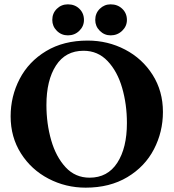

<svg xmlns="http://www.w3.org/2000/svg" viewBox="-20 -851 800 885"><path d="M29 0ZM29 -315Q29 -407 70.5 -487Q112 -567 192.5 -615.5Q273 -664 384 -664Q477 -664 556.5 -622.5Q636 -581 683.5 -506Q731 -431 731 -335Q731 -243 689.5 -163Q648 -83 567 -34.5Q486 14 375 14Q283 14 203.5 -27.5Q124 -69 76.5 -144Q29 -219 29 -315ZM565 -284Q565 -370 543 -446Q521 -522 476 -569.5Q431 -617 365 -617Q282 -617 238 -549Q194 -481 194 -367Q194 -281 216 -204.5Q238 -128 282.5 -80Q327 -32 393 -32Q476 -32 520.5 -100.5Q565 -169 565 -284ZM221 -759Q221 -790 242 -810.5Q263 -831 293 -831Q325 -831 346 -810.5Q367 -790 367 -759Q367 -730 345.5 -709Q324 -688 293 -688Q263 -688 242 -709Q221 -730 221 -759ZM419 -759Q419 -790 440 -810.5Q461 -831 490 -831Q522 -831 543.5 -810.5Q565 -790 565 -759Q565 -730 543 -709Q521 -688 490 -688Q461 -688 440 -709Q419 -730 419 -759Z"/></svg>

Font: EB Garamond
Style: Bold
Weight: 700
Designer: Georg Duffner and Octavio Pardo
Foundry: Georg Duffner
Version: Version 1.000; ttfautohint (v1.6)